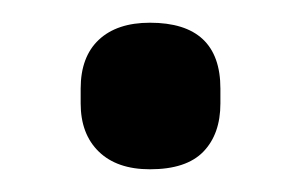

<svg xmlns="http://www.w3.org/2000/svg" viewBox="-20 -347 262 169"><path d="M112 -198Q83 -198 67 -213.5Q51 -229 51 -256V-269Q51 -297 67 -312Q83 -327 112 -327Q174 -327 174 -269V-256Q174 -229 159 -213.5Q144 -198 112 -198Z"/></svg>

Font: Sofia Sans Condensed SemiBold
Style: Regular
Weight: 600
Designer: Botio Nikoltchev, Ani Petrova
Foundry: lettersoup
Version: Version 4.101